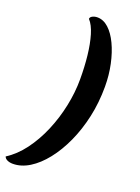

<svg xmlns="http://www.w3.org/2000/svg" viewBox="-299 -897 871 1194"><g transform="rotate(20 136.5 -300.0)"><path d="M-54 218Q-76 218 -91.5 210.5Q-107 203 -111 190Q-49 151 1 84Q51 17 86.5 -66.5Q122 -150 141 -241Q160 -332 160 -419Q160 -501 152 -574.5Q144 -648 127 -705Q110 -762 83 -791Q83 -803 97.5 -810.5Q112 -818 130 -818Q170 -818 204.5 -786.5Q239 -755 265 -700Q291 -645 306 -575Q321 -505 321 -428Q321 -323 300 -227.5Q279 -132 242 -51Q205 30 157 90.5Q109 151 55 184.5Q1 218 -54 218Z"/></g></svg>

Font: Sansita Swashed Light
Style: Bold
Weight: 700
Version: Version 1.003